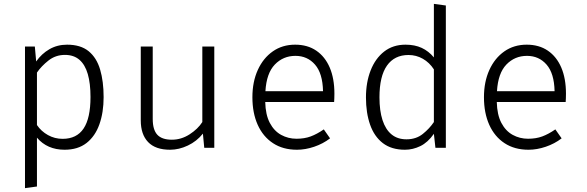

<svg xmlns="http://www.w3.org/2000/svg" viewBox="-20 -766 3040 995"><path d="M327.5 -534.5Q398 -534.5 439.5 -500.5Q481 -466.5 499 -405.2Q517 -344 517 -262.5Q517 -183.5 495.2 -122Q473.5 -60.5 428.8 -25.2Q384 10 314.5 10Q225 10 171.5 -52.5V200.5L109.5 209V-525H160.5L167.5 -447.5Q195.5 -487.5 236.2 -511Q277 -534.5 327.5 -534.5ZM316.5 -481.5Q268 -481.5 231 -452.2Q194 -423 171.5 -390V-118Q193.5 -85.5 228.5 -66Q263.5 -46.5 304.5 -46.5Q377.5 -46.5 413.2 -100Q449 -153.5 449 -263.5Q449 -333.5 435 -382Q421 -430.5 391.8 -456Q362.5 -481.5 316.5 -481.5Z M771.5 -525V-149.5Q771.5 -93.5 795.2 -67.8Q819 -42 870.5 -42Q919.5 -42 962.5 -69.8Q1005.5 -97.5 1028.5 -133.5V-525H1090.5V0H1038.5L1031.5 -73.5Q999.5 -33.5 953.5 -11.8Q907.5 10 861.5 10Q785.5 10 747.5 -29.8Q709.5 -69.5 709.5 -142V-525Z M1354.5 -237.5Q1356 -171.5 1378.2 -129.2Q1400.5 -87 1437 -67Q1473.5 -47 1516.5 -47Q1558 -47 1590.2 -59Q1622.5 -71 1658 -95.5L1690.5 -49Q1654 -21 1608.2 -5.5Q1562.5 10 1519 10Q1446.5 10 1394.8 -24Q1343 -58 1315.5 -119.2Q1288 -180.5 1288 -262Q1288 -342 1316 -403.5Q1344 -465 1393.8 -499.8Q1443.5 -534.5 1509.5 -534.5Q1573.5 -534.5 1619 -503.5Q1664.5 -472.5 1688.8 -415.8Q1713 -359 1713 -280.5Q1713 -267 1712.5 -256.2Q1712 -245.5 1711.5 -237.5ZM1511 -476.5Q1447.5 -476.5 1404.2 -431.5Q1361 -386.5 1355.5 -293.5H1654Q1652 -386 1612.5 -431.2Q1573 -476.5 1511 -476.5Z M2228.5 -746 2290.5 -737.5V0H2236.5L2228.5 -72.5Q2197 -27.5 2158.2 -8.8Q2119.5 10 2078.5 10Q2009 10 1964.2 -24.2Q1919.5 -58.5 1898 -119.8Q1876.5 -181 1876.5 -261Q1876.5 -339.5 1900.8 -401.2Q1925 -463 1970.8 -498.8Q2016.5 -534.5 2081.5 -534.5Q2129.5 -534.5 2165.5 -517.8Q2201.5 -501 2228.5 -468.5ZM2097 -481Q2024 -481 1985.2 -425.8Q1946.5 -370.5 1946.5 -261.5Q1946.5 -192.5 1962.2 -143.8Q1978 -95 2009 -69.5Q2040 -44 2086.5 -44Q2136.5 -44 2171.2 -72Q2206 -100 2228.5 -133.5V-406.5Q2205.5 -442 2171.2 -461.5Q2137 -481 2097 -481Z M2554.5 -237.5Q2556 -171.5 2578.2 -129.2Q2600.5 -87 2637 -67Q2673.5 -47 2716.5 -47Q2758 -47 2790.2 -59Q2822.5 -71 2858 -95.5L2890.5 -49Q2854 -21 2808.2 -5.5Q2762.5 10 2719 10Q2646.5 10 2594.8 -24Q2543 -58 2515.5 -119.2Q2488 -180.5 2488 -262Q2488 -342 2516 -403.5Q2544 -465 2593.8 -499.8Q2643.5 -534.5 2709.5 -534.5Q2773.5 -534.5 2819 -503.5Q2864.5 -472.5 2888.8 -415.8Q2913 -359 2913 -280.5Q2913 -267 2912.5 -256.2Q2912 -245.5 2911.5 -237.5ZM2711 -476.5Q2647.5 -476.5 2604.2 -431.5Q2561 -386.5 2555.5 -293.5H2854Q2852 -386 2812.5 -431.2Q2773 -476.5 2711 -476.5Z"/></svg>

Font: Fira Code Light Light
Style: Regular
Weight: 300
Monospace: yes
Version: Version 5.002